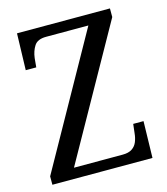

<svg xmlns="http://www.w3.org/2000/svg" viewBox="-107 -798 767 882"><g transform="rotate(-15 276.0 -357.0)"><path d="M33 0V-40L382 -664H181Q140 -664 124.5 -640Q109 -616 105 -583L101 -540H51L56 -714H498V-673L149 -50H381Q409 -50 425.5 -61Q442 -72 449.5 -90.5Q457 -109 459 -131L464 -174H513L509 0Z"/></g></svg>

Font: Noto Serif Khmer SemiCondensed
Style: Regular
Weight: 400
Width: 4
Designer: Danh Hong and the Monotype Design Team
Foundry: Monotype Imaging Inc.
Version: Version 2.004